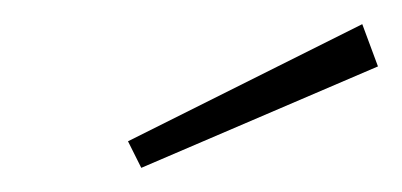

<svg xmlns="http://www.w3.org/2000/svg" viewBox="-20 -789 333 159"><path d="M280 -769 293 -734 97 -650 86 -672Z"/></svg>

Font: Fira Sans UltraLight
Style: Italic
Weight: 200
Italic angle: -8°
Designer: Carrois Corporate & Edenspiekermann AG
Foundry: Carrois Corporate GbR & Edenspiekermann AG
Version: Version 4.203;PS 004.203;hotconv 1.0.88;makeotf.lib2.5.64775